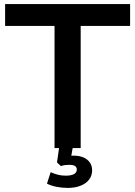

<svg xmlns="http://www.w3.org/2000/svg" viewBox="-20 -725 661 940"><path d="M247 0V-598H5V-705H617V-598H375V0ZM312 195Q283 195 256 189.5Q229 184 210 174L228 118Q246 126 263.5 130.5Q281 135 302 135Q328 135 342 127.5Q356 120 356 105Q356 94 347.5 88Q339 82 319 82Q309 82 300 83Q291 84 278 88L259 70L272 -20H339L326 56L294 45Q306 41 318 39Q330 37 340 37Q368 37 388 45.5Q408 54 419.5 70Q431 86 431 109Q431 135 416 154.5Q401 174 374 184.5Q347 195 312 195Z"/></svg>

Font: Nunito Sans 12pt ExtraLight 12pt
Style: Bold
Weight: 700
Version: Version 3.101;gftools[0.9.27]